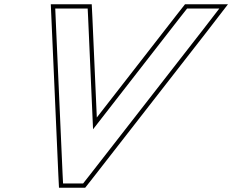

<svg xmlns="http://www.w3.org/2000/svg" viewBox="-20 -810 1089 900"><path d="M243.2 -673 239 -770H391L393.1 -727L416.2 -204L823.1 -727L857 -770H1008L933.2 -673L403.4 7L369.6 50H275.6L273.4 7ZM218.1 -790 253.4 7.9 256.5 70H379.3L419.2 19.3L949 -660.7L1048.6 -790H847.2L807.4 -739.3L433.8 -259.2L413.1 -727.9L410 -790Z"/></svg>

Font: Nordica Plus
Style: NordicaClassicRgOblOl
Weight: 500
Version: Version 1.01